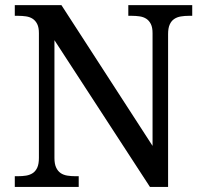

<svg xmlns="http://www.w3.org/2000/svg" viewBox="-20 -734 803 754"><path d="M568.8 0 193.8 -576.2V-113.8Q193.8 -90.3 200.4 -76.2Q207 -62 218 -54.4Q229 -46.9 244.1 -44.4Q259.3 -42 275.9 -42H289.1V0H38.1V-42H50.8Q67.9 -42 82.8 -44.4Q97.7 -46.9 108.9 -54.4Q120.1 -62 126.5 -76.2Q132.8 -90.3 132.8 -113.8V-604Q132.8 -626 126.2 -639.4Q119.6 -652.8 108.4 -660.2Q97.2 -667.5 82.3 -669.7Q67.4 -671.9 50.8 -671.9H38.1V-713.9H221.2L579.1 -161.1V-604Q579.1 -626 572.5 -639.4Q565.9 -652.8 554.7 -660.2Q543.5 -667.5 528.6 -669.7Q513.7 -671.9 497.1 -671.9H483.9V-713.9H734.9V-671.9H722.2Q705.1 -671.9 690.2 -669.4Q675.3 -667 664.1 -659.4Q652.8 -651.9 646.5 -637.7Q640.1 -623.5 640.1 -600.1V0Z"/></svg>

Font: Gandom FD
Style: FD
Weight: 400
Foundry: DejaVu fonts team - Redesigned by Saber Rastikerdar - Based on Samim Font
Version: Version 0.6